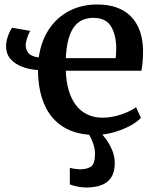

<svg xmlns="http://www.w3.org/2000/svg" viewBox="-20 -590 688 855"><path d="M402.5 11Q343 11 296 -7.8Q249 -26.5 216.5 -63Q184 -99.5 166.8 -153.5Q149.5 -207.5 149 -278Q110 -280.5 77.8 -293Q45.5 -305.5 26.2 -328Q7 -350.5 7 -384Q7 -400 11.2 -415.8Q15.5 -431.5 21.8 -445Q28 -458.5 34 -466.5L114.5 -452.5Q107.5 -441 101 -421.2Q94.5 -401.5 94.5 -387Q94.5 -369 106.8 -353.8Q119 -338.5 152.5 -334Q163 -407 198.2 -460Q233.5 -513 288.8 -541.5Q344 -570 413 -570Q509.5 -570 561.8 -518Q614 -466 617 -369.5Q617 -338.5 615.2 -315.5Q613.5 -292.5 609.5 -275H273Q274.5 -228 285.5 -189.5Q296.5 -151 317 -123.2Q337.5 -95.5 367.8 -80.8Q398 -66 437 -66Q479 -66 521.2 -80.8Q563.5 -95.5 586 -112.5L607.5 -65Q590.5 -46.5 558.2 -29.2Q526 -12 485.5 -0.5Q445 11 402.5 11ZM273 -331H495Q496 -340 496.8 -352Q497.5 -364 497.5 -373.5Q497.5 -434 474.5 -472.2Q451.5 -510.5 395.5 -510.5Q370.5 -510.5 349.2 -501.8Q328 -493 311.8 -472.8Q295.5 -452.5 285.5 -417.8Q275.5 -383 273 -331ZM364 245Q345 245 324.5 240.8Q304 236.5 291 231V157Q301.5 160.5 315.2 162.2Q329 164 335.5 164Q367 164 385 152Q403 140 403 94.5Q403 74.5 396.8 55Q390.5 35.5 382.8 20.5Q375 5.5 370 -1.5L406 -6L425 -1.5Q436 8 451.8 29.2Q467.5 50.5 479.8 79.5Q492 108.5 491 141Q490 179 474.2 201.8Q458.5 224.5 430.2 234.8Q402 245 364 245Z"/></svg>

Font: Merriweather SemiBold
Style: Regular
Weight: 600
Version: Version 2.100